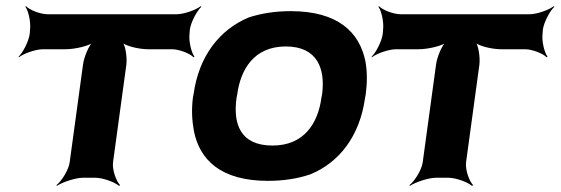

<svg xmlns="http://www.w3.org/2000/svg" viewBox="-20 -574 1810 620"><path d="M592 -465 593 -478C596 -502 616 -539 630 -552L628 -554C613 -542 574 -528 550 -528H134C110 -528 75 -542 64 -554L62 -552C72 -539 80 -502 77 -478L76 -465C73 -441 54 -404 40 -391L41 -389C56 -401 95 -415 119 -415H192C222 -415 270 -426 284 -439L282 -441C267 -429 251 -389 248 -365L205 -50C202 -26 179 11 162 24L164 26C182 14 224 0 248 0H288C312 0 350 14 364 26L368 24C355 11 342 -26 345 -50L388 -365C391 -389 385 -429 374 -441L372 -439C382 -426 428 -415 458 -415H535C559 -415 594 -401 605 -389L608 -391C598 -404 589 -441 592 -465Z M605 -269 603 -259C598 -220 600 -185 606 -152C624 -58 693 10 845 10C895 10 941 3 982 -11C1075 -49 1142 -134 1159 -259L1161 -269C1166 -308 1166 -343 1160 -376C1141 -470 1071 -538 919 -538C869 -538 825 -531 784 -518C690 -479 622 -394 605 -269ZM1020 -269 1018 -259C1007 -176 962 -104 860 -104C755 -104 732 -175 744 -259L746 -269C757 -351 801 -424 903 -424C1005 -424 1031 -352 1020 -269Z M1732 -465 1733 -478C1736 -502 1756 -539 1770 -552L1768 -554C1753 -542 1714 -528 1690 -528H1274C1250 -528 1215 -542 1204 -554L1202 -552C1212 -539 1220 -502 1217 -478L1216 -465C1213 -441 1194 -404 1180 -391L1181 -389C1196 -401 1235 -415 1259 -415H1332C1362 -415 1410 -426 1424 -439L1422 -441C1407 -429 1391 -389 1388 -365L1345 -50C1342 -26 1319 11 1302 24L1304 26C1322 14 1364 0 1388 0H1428C1452 0 1490 14 1504 26L1508 24C1495 11 1482 -26 1485 -50L1528 -365C1531 -389 1525 -429 1514 -441L1512 -439C1522 -426 1568 -415 1598 -415H1675C1699 -415 1734 -401 1745 -389L1748 -391C1738 -404 1729 -441 1732 -465Z"/></svg>

Font: Asimov
Style: EdgeWideIt
Weight: 500
Designer: Google
Version: Version 2.000980: 2014